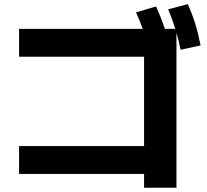

<svg xmlns="http://www.w3.org/2000/svg" viewBox="-20 -838 978 909"><path d="M662.1 -14.6H70.3V-146.5H662.1V-569.3H70.3V-701.2H655.8Q641.6 -741.2 624 -779.3L718.8 -807.6Q743.2 -753.9 760.3 -701.2H808.6L811.5 -696.3Q796.4 -745.6 776.4 -793.9L869.1 -818.4Q889.6 -772.9 904.1 -726.3Q918.5 -679.7 929.7 -623L835 -602.5Q826.2 -647 815.4 -682.6V50.8H662.1Z"/></svg>

Font: Pretendard JP ExtraBold
Style: Regular
Weight: 800
Designer: Base glyphs from Inter by Rasmus Andersson; Hangeul glyphs from Noto Sans CJK(Source Han Sans) by Jang Soo-young and Kan
Foundry: Kil Hyung-jin
Version: Version 1.309